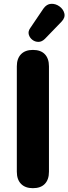

<svg xmlns="http://www.w3.org/2000/svg" viewBox="-20 -975 358 1004"><path d="M152 9Q112 9 90 -13.5Q68 -36 68 -77V-628Q68 -669 90 -691.5Q112 -714 152 -714Q193 -714 214.5 -691.5Q236 -669 236 -628V-77Q236 -36 214.5 -13.5Q193 9 152 9ZM215 -772Q199 -756 181 -756Q163 -756 149 -767Q135 -778 130.5 -794.5Q126 -811 138 -828L207 -930Q224 -954 247.5 -955Q271 -956 291 -941.5Q311 -927 316.5 -905Q322 -883 302 -862Z"/></svg>

Font: Chiron GoRound TC EB
Style: Regular
Weight: 700
Designer: Ryoko NISHIZUKA 西塚涼子 (kana, bopomofo & ideographs); Paul D. Hunt (Latin, Greek & Cyrillic); Sandoll Communications 산돌커뮤니
Foundry: Adobe
Version: Version 1.000;hotconv 1.1.1;makeotfexe 2.6.0